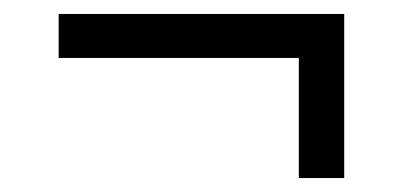

<svg xmlns="http://www.w3.org/2000/svg" viewBox="-20 -435 577 275"><path d="M64 -352V-415H473V-352ZM408 -402H473V-180H408Z"/></svg>

Font: Outfit Thin Light
Style: Regular
Weight: 300
Version: Version 1.100;gftools[0.9.27]